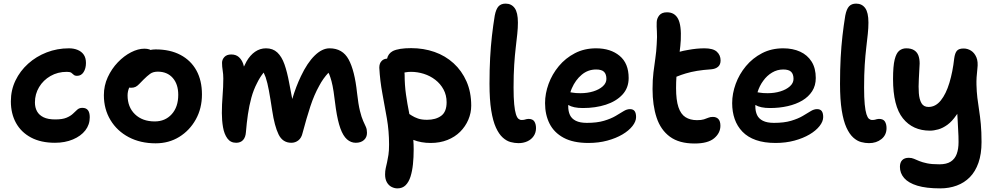

<svg xmlns="http://www.w3.org/2000/svg" viewBox="-20 -780 5504 1061"><path d="M284 9Q206 9 151.5 -20Q97 -49 68.5 -100.5Q40 -152 40 -220Q40 -282 65.5 -335Q91 -388 135.5 -428Q180 -468 238 -490.5Q296 -513 361 -513Q388 -513 409.5 -504Q431 -495 443 -477.5Q455 -460 455 -432Q455 -402 442 -381.5Q429 -361 406 -361Q393 -361 387 -367L374 -378Q367 -383 349 -383Q299 -383 259 -360Q219 -337 196 -298.5Q173 -260 173 -214Q173 -186 184.5 -165Q196 -144 220.5 -132Q245 -120 285 -120Q325 -120 347.5 -129.5Q370 -139 383 -151.5Q396 -164 407 -174Q418 -184 435 -184Q456 -184 466 -171Q476 -158 476 -132Q476 -91 451.5 -59.5Q427 -28 383 -9.5Q339 9 284 9Z M840 12Q756 12 691.5 -22Q627 -56 590.5 -116.5Q554 -177 554 -254Q554 -307 575.5 -353.5Q597 -400 631 -435.5Q665 -471 704 -491Q743 -511 778 -511Q793 -511 806 -507Q808 -505 811 -504Q825 -507 840 -507Q920 -507 977.5 -476.5Q1035 -446 1065.5 -390.5Q1096 -335 1096 -258Q1096 -181 1062 -120Q1028 -59 970.5 -23.5Q913 12 840 12ZM694 -296Q685 -275 685 -253Q685 -188 726 -148.5Q767 -109 835 -109Q893 -109 929 -149Q965 -189 965 -256Q965 -315 934.5 -349.5Q904 -384 852 -384Q826 -384 809.5 -372Q793 -360 773 -340Q758 -325 748.5 -315Q739 -305 729 -300Q719 -295 704 -295Q699 -295 694 -296Z M1285 9Q1254 9 1236.5 -15Q1219 -39 1212.5 -76.5Q1206 -114 1206 -155Q1206 -202 1210 -251Q1214 -300 1214 -346Q1214 -370 1210.5 -391Q1207 -412 1207 -433Q1207 -451 1220 -465Q1233 -479 1258 -479Q1284 -479 1300 -464.5Q1316 -450 1324 -427Q1326 -420 1328 -412Q1335 -427 1342 -440Q1362 -475 1389.5 -494Q1417 -513 1450 -513Q1488 -513 1512.5 -490Q1537 -467 1552 -424.5Q1567 -382 1578 -322Q1588 -268 1595 -233Q1616 -303 1643 -359Q1678 -433 1719 -473Q1760 -513 1801 -513Q1873 -513 1906.5 -451.5Q1940 -390 1953 -267Q1960 -204 1969 -167.5Q1978 -131 1987 -111.5Q1996 -92 2002 -78.5Q2008 -65 2008 -46Q2008 -21 1991 -6Q1974 9 1946 9Q1919 9 1897.5 -10Q1876 -29 1861 -70.5Q1846 -112 1836 -180Q1829 -238 1823.5 -273.5Q1818 -309 1812 -331Q1806 -353 1800 -368Q1797 -373 1795 -378Q1765 -346 1744 -306Q1716 -256 1695 -192Q1674 -128 1652 -45Q1646 -18 1629 -4.5Q1612 9 1590 9Q1542 9 1519.5 -37Q1497 -83 1484 -170Q1474 -236 1466 -279.5Q1458 -323 1448 -353Q1443 -366 1437 -379Q1416 -353 1401 -322Q1381 -284 1369 -240Q1357 -196 1350 -148Q1343 -100 1339 -50Q1337 -21 1323 -6Q1309 9 1285 9Z M2360 10Q2307 10 2264 -7Q2266 19 2266 46Q2266 89 2262 127.5Q2258 166 2248.5 196Q2239 226 2221.5 243.5Q2204 261 2176 261Q2160 261 2144 253Q2128 245 2118 227.5Q2108 210 2108 184Q2108 165 2111.5 149.5Q2115 134 2119 116.5Q2123 99 2126.5 76Q2130 53 2130 19Q2130 -56 2118 -125Q2106 -194 2093 -263.5Q2080 -333 2076 -406Q2076 -430 2089 -443Q2100 -455 2119 -456Q2125 -484 2151 -498Q2184 -514 2252 -514Q2321 -514 2381 -493Q2441 -472 2486.5 -430.5Q2532 -389 2558 -330Q2584 -271 2584 -196Q2584 -156 2568 -118.5Q2552 -81 2523 -52Q2494 -23 2452.5 -6.5Q2411 10 2360 10ZM2215 -379Q2216 -374 2216 -368Q2216 -310 2223.5 -257.5Q2231 -205 2241 -156Q2242 -153 2242 -150Q2249 -146 2256 -141Q2270 -132 2290 -125Q2310 -118 2340 -118Q2388 -118 2418 -140Q2448 -162 2448 -215Q2448 -254 2431 -285.5Q2414 -317 2385.5 -339Q2357 -361 2322 -372Q2287 -383 2251 -383Q2235 -383 2219 -380Q2217 -379 2215 -379Z M2845 11Q2824 11 2801.5 5Q2779 -1 2758 -20Q2737 -39 2720.5 -75Q2704 -111 2694.5 -170Q2685 -229 2685 -317Q2685 -396 2688.5 -460.5Q2692 -525 2698.5 -582Q2705 -639 2714 -694Q2721 -730 2735 -745Q2749 -760 2774 -760Q2806 -760 2824 -735.5Q2842 -711 2842 -655Q2842 -626 2838.5 -592.5Q2835 -559 2830 -517Q2825 -475 2821.5 -421.5Q2818 -368 2818 -297Q2818 -239 2821.5 -203.5Q2825 -168 2831 -149Q2837 -130 2845 -123.5Q2853 -117 2862 -117Q2872 -117 2878 -118.5Q2884 -120 2889 -121.5Q2894 -123 2900 -123Q2924 -123 2933 -108.5Q2942 -94 2942 -72Q2942 -47 2929 -28Q2916 -9 2894 1Q2872 11 2845 11Z M3232 10Q3148 10 3095 -18.5Q3042 -47 3017 -96.5Q2992 -146 2992 -210Q2992 -263 3011.5 -316.5Q3031 -370 3068 -414.5Q3105 -459 3157 -486Q3209 -513 3274 -513Q3354 -513 3404 -471.5Q3454 -430 3454 -349Q3454 -294 3419.5 -257Q3385 -220 3328 -201.5Q3271 -183 3201 -183Q3148 -183 3120 -200Q3120 -196 3120 -193Q3120 -165 3129.5 -144.5Q3139 -124 3162 -112.5Q3185 -101 3223 -101Q3279 -101 3317.5 -112.5Q3356 -124 3381.5 -139Q3407 -154 3425.5 -165.5Q3444 -177 3461 -177Q3479 -177 3487 -166Q3495 -155 3495 -133Q3495 -109 3475 -83.5Q3455 -58 3419.5 -37Q3384 -16 3336 -3Q3288 10 3232 10ZM3132 -270Q3138 -269 3145 -268Q3160 -265 3188 -265Q3226 -265 3258.5 -275Q3291 -285 3311 -303Q3331 -321 3331 -344Q3331 -370 3318 -383Q3305 -396 3274 -396Q3229 -396 3194.5 -367Q3160 -338 3140 -292Q3135 -281 3132 -270Z M3818 13Q3733 13 3682 -24.5Q3631 -62 3608.5 -130Q3586 -198 3586 -288Q3586 -339 3591 -380Q3596 -421 3601.5 -458Q3607 -495 3609 -536Q3612 -579 3610 -606.5Q3608 -634 3609 -658Q3610 -679 3623.5 -695.5Q3637 -712 3666 -712Q3708 -712 3727 -676Q3746 -640 3742 -558Q3740 -525 3736 -496Q3736 -495 3736 -494Q3757 -500 3782 -504Q3830 -513 3873 -513Q3921 -513 3941.5 -494Q3962 -475 3962 -446Q3962 -423 3948 -411Q3934 -399 3910 -397Q3866 -394 3832.5 -388.5Q3799 -383 3769 -374Q3745 -367 3718 -356Q3716 -327 3716 -293Q3716 -227 3729 -188Q3742 -149 3768 -132.5Q3794 -116 3832 -116Q3856 -116 3870 -120.5Q3884 -125 3894.5 -129.5Q3905 -134 3919 -134Q3939 -134 3950 -122Q3961 -110 3961 -85Q3961 -45 3926.5 -16Q3892 13 3818 13Z M4266 10Q4203 10 4157.5 -6Q4112 -22 4083 -52Q4054 -82 4040 -122Q4026 -162 4026 -210Q4026 -263 4045.5 -316.5Q4065 -370 4102 -414.5Q4139 -459 4191 -486Q4243 -513 4308 -513Q4361 -513 4401.5 -494.5Q4442 -476 4465 -439.5Q4488 -403 4488 -349Q4488 -307 4468 -276Q4448 -245 4413.5 -224.5Q4379 -204 4333 -193.5Q4287 -183 4235 -183Q4182 -183 4154 -200Q4154 -196 4154 -193Q4154 -165 4163.5 -144.5Q4173 -124 4196 -112.5Q4219 -101 4257 -101Q4313 -101 4351.5 -112.5Q4390 -124 4415.5 -139Q4441 -154 4459.5 -165.5Q4478 -177 4495 -177Q4513 -177 4521 -166Q4529 -155 4529 -133Q4529 -109 4509 -83.5Q4489 -58 4453.5 -37Q4418 -16 4370 -3Q4322 10 4266 10ZM4166 -270Q4172 -269 4179 -268Q4194 -265 4222 -265Q4260 -265 4292.5 -275Q4325 -285 4345 -303Q4365 -321 4365 -344Q4365 -370 4352 -383Q4339 -396 4308 -396Q4275 -396 4246.5 -379Q4218 -362 4198 -334Q4177 -306 4166 -270Z M4782 11Q4761 11 4738.5 5Q4716 -1 4695 -20Q4674 -39 4657.5 -75Q4641 -111 4631.5 -170Q4622 -229 4622 -317Q4622 -396 4625.5 -460.5Q4629 -525 4635.5 -582Q4642 -639 4651 -694Q4658 -730 4672 -745Q4686 -760 4711 -760Q4743 -760 4761 -735.5Q4779 -711 4779 -655Q4779 -626 4775.5 -592.5Q4772 -559 4767 -517Q4762 -475 4758.5 -421.5Q4755 -368 4755 -297Q4755 -239 4758.5 -203.5Q4762 -168 4768 -149Q4774 -130 4782 -123.5Q4790 -117 4799 -117Q4809 -117 4815 -118.5Q4821 -120 4826 -121.5Q4831 -123 4837 -123Q4861 -123 4870 -108.5Q4879 -94 4879 -72Q4879 -34 4851 -11.5Q4823 11 4782 11Z M5176 261Q5098 261 5049 246Q5000 231 4976.5 204Q4953 177 4953 142Q4953 118 4965.5 105Q4978 92 5002 92Q5018 92 5030.5 97.5Q5043 103 5060 110Q5077 117 5103 122.5Q5129 128 5171 128Q5211 128 5234 113Q5257 98 5267 70.5Q5277 43 5277 5Q5277 -29 5275 -58Q5273 -87 5272 -117Q5271 -133 5270 -151Q5267 -147 5265 -144Q5241 -109 5215.5 -90.5Q5190 -72 5165 -65Q5140 -58 5119 -58Q5024 -58 4969.5 -126Q4915 -194 4915 -343Q4915 -415 4924 -451Q4933 -487 4949.5 -500Q4966 -513 4988 -513Q5015 -513 5031.5 -502.5Q5048 -492 5055 -473.5Q5062 -455 5062 -429Q5060 -386 5057.5 -343Q5055 -300 5057.5 -265.5Q5060 -231 5072 -210Q5084 -189 5111 -189Q5150 -189 5179 -225Q5208 -261 5226.5 -322.5Q5245 -384 5253 -457Q5257 -487 5268 -499.5Q5279 -512 5305 -512Q5327 -512 5346 -500Q5365 -488 5375.5 -463.5Q5386 -439 5381 -400Q5375 -350 5376 -311.5Q5377 -273 5381 -239.5Q5385 -206 5390.5 -171.5Q5396 -137 5400 -94.5Q5404 -52 5404 5Q5404 71 5387 119.5Q5370 168 5339.5 199Q5309 230 5267 245.5Q5225 261 5176 261Z"/></svg>

Font: Shantell Sans Light SemiBold
Style: Regular
Weight: 600
Version: Version 1.008;[ac192a2d6]